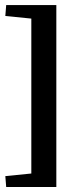

<svg xmlns="http://www.w3.org/2000/svg" viewBox="-20 -627 288 757"><path d="M202.1 -606.9V110.4H4.4L1 67.4L103.5 57.1V-553.7L1 -564L4.4 -606.9Z"/></svg>

Font: Markazi Text
Style: Bold
Weight: 700
Designer: Borna Izadpanah (Arabic designer), Fiona Ross (Arabic design director) and Florian Runge (Latin designer)
Foundry: Borna Izadpanah and Florian Runge
Version: Version 1.001; ttfautohint (v1.8.3)